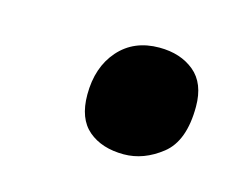

<svg xmlns="http://www.w3.org/2000/svg" viewBox="-40 -490 347 270"><g transform="rotate(15 133.0 -355.0)"><path d="M155 -276Q123 -276 103.5 -292.5Q84 -309 84 -344Q84 -384 106 -409Q128 -434 165 -434Q196 -434 216 -417.5Q236 -401 236 -367Q236 -317 210 -296.5Q184 -276 155 -276Z"/></g></svg>

Font: Noto Serif Condensed
Style: Bold Italic
Weight: 700
Width: 3
Italic angle: -12°
Designer: Monotype Design Team
Foundry: Monotype Imaging Inc.
Version: Version 2.014